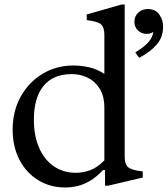

<svg xmlns="http://www.w3.org/2000/svg" viewBox="-20 -820 742 850"><path d="M596 -564 579 -588Q622 -614 641 -638Q660 -662 660 -693L683 -725Q683 -701 667.5 -685.5Q652 -670 629 -670Q607 -670 591 -685Q575 -700 575 -724Q575 -748 592 -764Q609 -780 634 -780Q668 -780 685 -756Q702 -732 702 -702Q702 -656 674.5 -623.5Q647 -591 596 -564ZM269 10Q201 10 148 -23Q95 -56 65.5 -114Q36 -172 36 -246Q36 -328 71.5 -392Q107 -456 168 -493Q229 -530 305 -530Q340 -530 375 -522Q410 -514 442 -493V-666Q442 -698 428 -711.5Q414 -725 364 -731V-756L518 -800H532V-126Q532 -95 546 -81Q560 -67 612 -61V-34L459 2H445V-67H436Q408 -37 379.5 -20Q351 -3 323.5 3.5Q296 10 269 10ZM316 -55Q347 -55 379 -66.5Q411 -78 442 -110V-342Q442 -395 421 -428Q400 -461 367.5 -476.5Q335 -492 298 -492Q216 -492 173 -440Q130 -388 130 -290Q130 -219 153 -166Q176 -113 218 -84Q260 -55 316 -55Z"/></svg>

Font: Hedvig Letters Serif 24pt 24pt
Style: Regular
Weight: 400
Version: Version 1.000